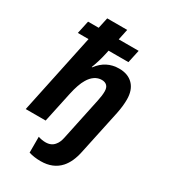

<svg xmlns="http://www.w3.org/2000/svg" viewBox="-237 -871 1078 1223"><g transform="rotate(30 302.0 -260.0)"><path d="M179.2 228V111.3Q206.5 120.6 233.4 120.6Q276.4 120.6 298.8 91.3Q315.9 71.3 323.2 36.1L389.6 -277.8Q398.4 -318.4 398.4 -348.6Q398.4 -376 384.8 -389.6Q371.1 -403.3 346.7 -403.3Q319.3 -403.3 295.7 -387.5Q272 -371.6 254.9 -342.3Q230.5 -302.7 213.4 -224.1L165.5 0H19L142.6 -585.9H64L84.5 -680.7H162.6L179.7 -759.8H326.7L310.1 -680.7H456.5L436 -585.9H290L284.2 -558.6Q271 -498.5 249 -441.9H252.9Q311.5 -521 406.7 -521Q472.7 -521 509.8 -482.4Q546.9 -443.8 546.9 -374.5Q546.9 -326.7 535.2 -269.5L465.8 56.2Q449.2 137.2 409.2 182.1Q357.4 240.2 266.6 240.2Q218.8 240.2 179.2 228Z"/></g></svg>

Font: Viking Open Sans
Style: Bold Italic
Weight: 700
Italic angle: -12°
Foundry: Ascender Corporation
Version: Version 2.000